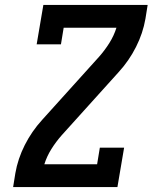

<svg xmlns="http://www.w3.org/2000/svg" viewBox="-20 -755 640 775"><path d="M33 0 42 -56Q52 -114 80 -169.5Q108 -225 150 -271L380 -526Q403 -552 421.5 -581.5Q440 -611 450 -643H237L226 -576H128L155 -735H576L567 -679Q557 -621 529 -565.5Q501 -510 459 -464L229 -209Q206 -183 187.5 -153.5Q169 -124 159 -92H372L383 -159H481L454 0Z"/></svg>

Font: Iosevka Curly Slab SmBdEx
Style: Italic
Weight: 600
Width: 7
Italic angle: -9°
Monospace: yes
Designer: Belleve Invis
Foundry: Belleve Invis
Version: Version 11.1.0; ttfautohint (v1.8.3)